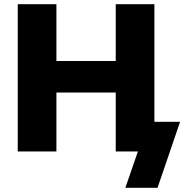

<svg xmlns="http://www.w3.org/2000/svg" viewBox="-20 -725 882 919"><path d="M65 0V-705H250V-433H534V-705H719V-142H842L734 174H580L640 0H534V-282H250V0Z"/></svg>

Font: Mulish Black
Style: Regular
Weight: 900
Designer: Vernon Adams
Foundry: Vernon Adams
Version: Version 3.603; ttfautohint (v1.8.3)